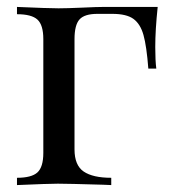

<svg xmlns="http://www.w3.org/2000/svg" viewBox="-20 -534 505 554"><path d="M428 -398Q428 -359 431 -336H408Q403 -401 394 -433Q385 -465 365 -479.5Q345 -494 304 -494H261Q224 -494 209.5 -478Q195 -462 195 -421V-103Q195 -57 221.5 -39Q248 -21 301 -21V0L277 -1Q175 -4 147 -4Q121 -4 29 0V-21Q71 -21 88 -36.5Q105 -52 105 -93V-421Q105 -462 88 -477.5Q71 -493 29 -493V-514Q121 -510 149 -510Q172 -510 218 -512Q260 -514 279 -514H435Q428 -448 428 -398Z"/></svg>

Font: Myanmar April Display
Style: Regular
Weight: 400
Designer: Khon Soe Zaw Thu
Foundry: Myanmar OS
Version: Version 2.50 April 12, 2019